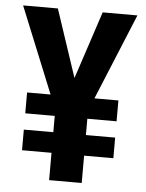

<svg xmlns="http://www.w3.org/2000/svg" viewBox="-52 -756 607 798"><g transform="rotate(5 251.5 -357.0)"><path d="M251 -432 344 -714H489L341 -355H441V-268H319V-200H441V-114H319V0H183V-114H60V-200H183V-268H60V-355H158L12 -714H157Z"/></g></svg>

Font: Noto Sans Lao Condensed
Style: Bold
Weight: 700
Width: 3
Designer: Monotype Design Team
Foundry: Monotype Imaging Inc.
Version: Version 2.003; ttfautohint (v1.8.4.7-5d5b)